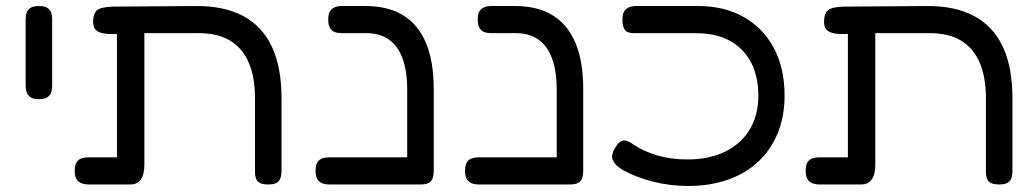

<svg xmlns="http://www.w3.org/2000/svg" viewBox="-20 -602 3438 637"><path d="M108 -273Q90 -273 81 -279.5Q72 -286 68.5 -296Q65 -306 65 -318V-538Q65 -550 68.5 -560Q72 -570 81.5 -576Q91 -582 109 -582Q128 -582 137.5 -575.5Q147 -569 150 -559.5Q153 -550 153 -537V-317Q153 -305 149.5 -295Q146 -285 136.5 -279Q127 -273 108 -273Z M274 10Q261 10 250.5 6Q240 2 234 -7.5Q228 -17 228 -35Q228 -54 234 -63.5Q240 -73 250.5 -76.5Q261 -80 273 -80H368V-518L405 -490Q374 -489 351.5 -489Q329 -489 315.5 -493Q302 -497 295.5 -505.5Q289 -514 289 -529Q289 -557 302 -568Q315 -579 354 -580L628 -582Q723 -583 786.5 -549Q850 -515 882 -447Q914 -379 914 -276V-36Q914 -23 911 -12.5Q908 -2 898.5 4Q889 10 870 10Q852 10 842.5 5Q833 0 829.5 -9.5Q826 -19 826 -29V-274Q826 -347 805 -395Q784 -443 743 -467.5Q702 -492 640 -492H459V-55Q459 -23 447 -6.5Q435 10 413 10Z M1375 10Q1358 10 1348 5Q1338 0 1334.5 -9.5Q1331 -19 1331 -29V-303Q1331 -366 1315.5 -408Q1300 -450 1270 -471Q1240 -492 1195 -492H1114Q1101 -492 1091 -495.5Q1081 -499 1075 -509Q1069 -519 1069 -537Q1069 -556 1075 -565Q1081 -574 1091 -578Q1101 -582 1113 -582H1192Q1268 -582 1318 -551Q1368 -520 1393.5 -459Q1419 -398 1419 -306V-36Q1419 -23 1416 -12.5Q1413 -2 1403.5 4Q1394 10 1375 10ZM1072 10Q1059 10 1049 6Q1039 2 1033 -7.5Q1027 -17 1027 -35Q1027 -54 1033 -63.5Q1039 -73 1049 -76.5Q1059 -80 1071 -80H1379L1378 10Z M1871 10Q1854 10 1844 5Q1834 0 1830.5 -9.5Q1827 -19 1827 -29V-303Q1827 -366 1811.5 -408Q1796 -450 1766 -471Q1736 -492 1691 -492H1610Q1597 -492 1587 -495.5Q1577 -499 1571 -509Q1565 -519 1565 -537Q1565 -556 1571 -565Q1577 -574 1587 -578Q1597 -582 1609 -582H1688Q1764 -582 1814 -551Q1864 -520 1889.5 -459Q1915 -398 1915 -306V-36Q1915 -23 1912 -12.5Q1909 -2 1899.5 4Q1890 10 1871 10ZM1568 10Q1555 10 1545 6Q1535 2 1529 -7.5Q1523 -17 1523 -35Q1523 -54 1529 -63.5Q1535 -73 1545 -76.5Q1555 -80 1567 -80H1875L1874 10Z M2263 15Q2202 15 2146 0.5Q2090 -14 2048 -37Q2031 -47 2021.5 -58Q2012 -69 2011 -78Q2010 -86 2013 -95Q2016 -104 2021 -112Q2028 -124 2035.5 -130Q2043 -136 2051 -136Q2058 -136 2065.5 -132.5Q2073 -129 2082 -122Q2117 -99 2162 -86Q2207 -73 2261 -73Q2333 -73 2386 -99Q2439 -125 2467.5 -172.5Q2496 -220 2496 -285Q2496 -380 2442 -436Q2388 -492 2288 -492H2081Q2071 -492 2062.5 -495.5Q2054 -499 2049.5 -509.5Q2045 -520 2045 -537Q2045 -555 2051 -564.5Q2057 -574 2067.5 -578Q2078 -582 2090 -582H2296Q2384 -582 2448.5 -545Q2513 -508 2548 -441.5Q2583 -375 2583 -285Q2583 -215 2560 -159.5Q2537 -104 2495 -65Q2453 -26 2394 -5.5Q2335 15 2263 15Z M2699 10Q2686 10 2675.5 6Q2665 2 2659 -7.5Q2653 -17 2653 -35Q2653 -54 2659 -63.5Q2665 -73 2675.5 -76.5Q2686 -80 2698 -80H2793V-518L2830 -490Q2799 -489 2776.5 -489Q2754 -489 2740.5 -493Q2727 -497 2720.5 -505.5Q2714 -514 2714 -529Q2714 -557 2727 -568Q2740 -579 2779 -580L3053 -582Q3148 -583 3211.5 -549Q3275 -515 3307 -447Q3339 -379 3339 -276V-36Q3339 -23 3336 -12.5Q3333 -2 3323.5 4Q3314 10 3295 10Q3277 10 3267.5 5Q3258 0 3254.5 -9.5Q3251 -19 3251 -29V-274Q3251 -347 3230 -395Q3209 -443 3168 -467.5Q3127 -492 3065 -492H2884V-55Q2884 -23 2872 -6.5Q2860 10 2838 10Z"/></svg>

Font: Fredoka SemiExpanded
Style: Regular
Weight: 400
Width: 6
Designer: Ben Nathan
Foundry: Milena B. Brandão, Ben Nathan
Version: Version 2.001